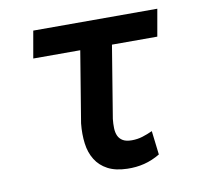

<svg xmlns="http://www.w3.org/2000/svg" viewBox="-65 -598 718 678"><g transform="rotate(-10 293.5 -259.0)"><path d="M523.9 -431.2H361.3L318.8 -172.4Q316.9 -154.8 317.4 -139.2Q317.9 -123.5 323.2 -111.8Q328.6 -100.1 340.1 -93.3Q351.6 -86.4 372.1 -86.4Q392.1 -86.4 410.4 -92Q428.7 -97.7 446.8 -106L457 -20.5Q429.2 -3.9 400.1 3.4Q371.1 10.7 338.9 9.8Q296.9 8.8 269.3 -5.9Q241.7 -20.5 226.1 -45.7Q210.4 -70.8 206.1 -104.2Q201.7 -137.7 205.6 -176.3L247.6 -431.2H79.1L96.2 -528.3H541Z"/></g></svg>

Font: Roboto Mono Medium
Style: Italic
Weight: 500
Designer: Google
Version: Version 2.000985; 2015; ttfautohint (v1.3)